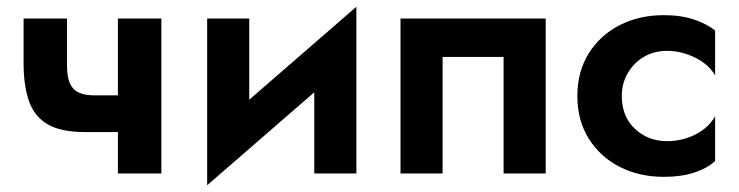

<svg xmlns="http://www.w3.org/2000/svg" viewBox="-20 -515 2193 570"><path d="M179 -460V-319Q179 -272 197.5 -252Q216 -232 260 -232H330V-460H459V0H330V-123H230Q161 -123 121.5 -146Q82 -169 66 -215Q50 -261 50 -328V-460Z M720 -460V-219L1038 -495V0H913V-241L595 35V-460Z M1600 -460V0H1475V-346H1294V0H1169V-460Z M1826 -230Q1826 -169 1865 -132.5Q1904 -96 1960 -96Q2006 -96 2045 -116Q2084 -136 2103 -170V-37Q2079 -15 2040.5 -2.5Q2002 10 1951 10Q1877 10 1819 -20Q1761 -50 1727.5 -104Q1694 -158 1694 -230Q1694 -302 1727.5 -356Q1761 -410 1819 -440Q1877 -470 1951 -470Q2002 -470 2040.5 -457Q2079 -444 2103 -424V-291Q2084 -324 2043.5 -344Q2003 -364 1960 -364Q1922 -364 1892 -346.5Q1862 -329 1844 -298.5Q1826 -268 1826 -230Z"/></svg>

Font: Jost* Semi
Style: Regular
Weight: 600
Version: Version 3.7